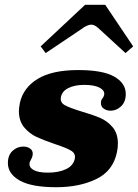

<svg xmlns="http://www.w3.org/2000/svg" viewBox="-20 -773 577 803"><path d="M150 -579 336 -753H420L537 -579L505 -551L396 -651Q377 -670 362 -670Q345 -670 320 -651L171 -551ZM13 -91Q13 -124 32.5 -142Q52 -160 77 -160Q94 -160 105.5 -152Q117 -144 117 -130Q117 -125 116 -122Q115 -115 110.5 -107.5Q106 -100 104 -93Q100 -74 119.5 -62.5Q139 -51 181 -51Q225 -51 256 -65.5Q287 -80 293 -110Q297 -131 277 -143Q257 -155 211 -170Q164 -186 133.5 -200Q103 -214 81 -240.5Q59 -267 59 -309Q59 -318 63 -342Q77 -406 137.5 -443Q198 -480 307 -480Q410 -480 458 -452.5Q506 -425 506 -380Q506 -347 486.5 -328.5Q467 -310 443 -310Q426 -310 414 -318.5Q402 -327 402 -342Q402 -354 409 -362.5Q416 -371 416 -381Q416 -397 394 -407.5Q372 -418 332 -418Q293 -418 266.5 -405Q240 -392 235 -368Q230 -345 250.5 -333.5Q271 -322 320 -307Q368 -293 398.5 -280Q429 -267 451 -241Q473 -215 473 -173Q473 -153 469 -136Q453 -58 382.5 -24Q312 10 215 10Q112 10 62.5 -18Q13 -46 13 -91Z"/></svg>

Font: Taviraj
Style: Bold Italic
Weight: 700
Italic angle: -12°
Designer: Katatrad Team
Foundry: CadsonDemak
Version: Version 1.001